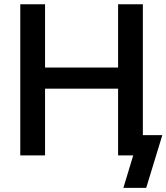

<svg xmlns="http://www.w3.org/2000/svg" viewBox="-20 -748 801 924"><path d="M77.6 0V-727.5H196.8V-422.9H548.3V-727.5H667.5V0H548.3V-321.3H196.8V0ZM573.7 156.2 621.1 0H585.4V-97.7H761.2L683.6 156.2Z"/></svg>

Font: Inter
Style: 540
Weight: 540
Designer: Rasmus Andersson
Foundry: rsms
Version: Version 4.001;git-66647c0bb